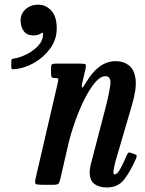

<svg xmlns="http://www.w3.org/2000/svg" viewBox="-20 -793 622 824"><path d="M68.5 -705.5Q68.5 -734.5 90.2 -753.8Q112 -773 144 -773Q176 -773 199.8 -748Q223.5 -723 223.5 -670.5Q223.5 -624 196 -585.8Q168.5 -547.5 126.8 -523.5Q85 -499.5 41 -496Q34.5 -495.5 31.5 -496.5Q28.5 -497.5 28.5 -505V-531Q28.5 -538 32 -539.8Q35.5 -541.5 41.5 -542Q65 -545.5 93.8 -559.8Q122.5 -574 143.5 -596.2Q164.5 -618.5 164.5 -646Q165.5 -653 162 -652.2Q158.5 -651.5 153.5 -648Q141 -641 123 -641Q95.5 -641 82 -659.5Q68.5 -678 68.5 -705.5ZM219.5 -520H324.5Q344 -520 347.2 -516.5Q350.5 -513 347 -497L334 -441.5Q328.5 -416.5 332.8 -417Q337 -417.5 349.5 -439.5Q403.5 -530.5 476.5 -530.5Q510 -530.5 533.2 -512.5Q556.5 -494.5 561.8 -453Q567 -411.5 546 -341L475.5 -100Q473.5 -93 470 -76.2Q466.5 -59.5 466.5 -56Q466.5 -44.5 472 -44.5Q483 -44.5 495.8 -67.5Q508.5 -90.5 524.5 -127.5Q528 -135 531 -137.5Q534 -140 541.5 -137L558.5 -131Q565.5 -128.5 566.5 -125Q567.5 -121.5 564 -113Q539.5 -57 513 -22.8Q486.5 11.5 438 11.5Q406 11.5 385.5 -3.2Q365 -18 365 -53Q365 -61 367 -73.8Q369 -86.5 372 -96.5L432 -327Q448 -388.5 453.2 -427.2Q458.5 -466 432 -466Q411 -466 387.8 -438.5Q364.5 -411 342.2 -366.5Q320 -322 301.5 -269.5Q283 -217 271.5 -167L239 -25.5Q236 -12.5 232 -6.2Q228 0 211.5 0H159.5Q137 0 132.8 -4Q128.5 -8 132.5 -26L228.5 -440Q231.5 -453 229.2 -455.5Q227 -458 220.5 -458H216Q204 -458 201.5 -462.8Q199 -467.5 199 -480.5V-499Q199 -512.5 202.5 -516.2Q206 -520 219.5 -520Z"/></svg>

Font: Besley* Condensed Medium
Style: Italic
Weight: 500
Width: 3
Italic angle: -13°
Designer: Owen Earl
Foundry: indestructible type*
Version: Version 3.000; ttfautohint (v1.8.3)